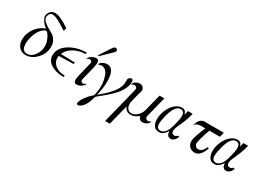

<svg xmlns="http://www.w3.org/2000/svg" viewBox="-27 -1553 3610 2656"><g transform="rotate(30 1778.5 -225.0)"><path d="M87.9 -155.8Q87.9 -252.9 151.4 -338.4Q214.8 -423.8 299.8 -445.8Q272 -469.7 254.4 -488.3Q236.8 -506.8 218.5 -537.4Q200.2 -567.9 200.2 -595.2Q200.2 -631.3 229 -665.3Q257.8 -699.2 308.1 -699.2Q382.3 -699.2 540 -592.8L527.8 -543Q433.6 -604 378.4 -633.1Q323.2 -662.1 284.2 -663.1H283.2Q253.4 -663.1 237.3 -637.5Q221.2 -611.8 221.2 -589.8Q221.2 -553.7 255.1 -522.5Q289.1 -491.2 345 -460.2Q400.9 -429.2 411.1 -421.9Q488.3 -360.8 487.8 -261.2Q487.8 -156.2 409.4 -72.5Q331.1 11.2 235.8 11.2Q168.9 11.2 128.4 -34.7Q87.9 -80.6 87.9 -155.8ZM159.2 -129.9Q159.2 -13.7 245.1 -14.2Q311 -14.2 360.1 -80.1Q409.2 -146 409.2 -227.1Q409.2 -274.9 390.6 -322.5Q372.1 -370.1 351.1 -396.5Q330.1 -422.9 317.9 -422.9Q302.7 -422.9 276.9 -405Q251 -387.2 227.1 -353Q192.9 -303.2 176 -239Q159.2 -174.8 159.2 -129.9Z M561.5 -173.8Q561.5 -289.1 677.5 -365Q793.5 -440.9 956.5 -441.9L950.7 -417Q854.5 -416 770.5 -371.6Q686.5 -327.1 652.8 -247.1L881.8 -240.2L874.5 -215.8V-214.8L640.6 -209Q637.7 -191.9 637.7 -174.8Q637.7 -109.9 693.6 -62.5Q749.5 -15.1 849.6 -14.2L843.8 11.2Q721.7 11.2 641.6 -39.3Q561.5 -89.8 561.5 -173.8Z M990.2 -357.9Q996.1 -382.8 1007.3 -395Q1012.2 -398.9 1019.5 -405.8Q1063.5 -441.9 1108.4 -441.9Q1152.3 -441.9 1152.3 -388.2Q1152.3 -352.1 1118.9 -221.9Q1085.4 -91.8 1085.4 -82Q1085.4 -64 1095.9 -54.9Q1106.4 -45.9 1120.6 -45.9Q1144.5 -45.9 1168.5 -71.8Q1165.5 -57.6 1164.1 -53.7Q1162.6 -49.8 1157 -42Q1151.4 -34.2 1139.2 -23.9Q1096.2 11.2 1050.3 11.2Q1006.3 11.2 1006.3 -42Q1006.3 -78.1 1040.3 -209Q1074.2 -339.8 1074.2 -348.1Q1074.2 -364.3 1063.7 -374Q1053.2 -383.8 1038.6 -383.8Q1013.2 -383.8 990.2 -357.9ZM1107.4 -486.8Q1128.4 -520 1161.1 -570.8Q1219.2 -662.6 1234.9 -681.4Q1250.5 -700.2 1268.6 -700.2Q1281.7 -700.2 1291 -692.1Q1300.3 -684.1 1300.3 -669.9Q1300.3 -656.7 1287.4 -642.3Q1274.4 -627.9 1190.4 -547.9Q1146.5 -505.9 1118.2 -479Z M1171.4 -376Q1171.4 -377.9 1172.4 -381.3Q1173.3 -384.8 1173.8 -386.5Q1174.3 -388.2 1175.5 -391.6Q1176.8 -395 1177.7 -397Q1178.7 -398.9 1180.7 -401.9Q1182.6 -404.8 1185.1 -407.5Q1187.5 -410.2 1191.4 -413.1Q1195.3 -416 1200 -419.4Q1204.6 -422.9 1210.4 -425.8Q1245.6 -445.8 1280.8 -445.8Q1400.9 -445.8 1400.4 -231.9Q1400.4 -142.1 1369.6 -8.8Q1420.4 -49.8 1454.6 -81.3Q1488.8 -112.8 1532.7 -161.4Q1576.7 -210 1600.1 -261.5Q1623.5 -313 1623.5 -362.8Q1623.5 -369.6 1623 -379.4Q1622.6 -389.2 1622.6 -392.1Q1622.6 -413.1 1638.4 -427.5Q1654.3 -441.9 1672.4 -441.9Q1698.2 -441.9 1698.7 -404.8V-395Q1697.8 -352.1 1678.7 -306.6Q1659.7 -261.2 1631.1 -223.1Q1602.5 -185.1 1563 -145.5Q1523.4 -106 1488 -75.9Q1452.6 -45.9 1414.6 -15.1Q1401.4 -5.4 1395.5 0Q1366.7 22.9 1363.5 26.9Q1360.4 30.8 1353.5 55.2Q1338.4 110.4 1317.9 150.1Q1297.4 189.9 1276.9 210Q1256.3 230 1240.5 239Q1224.6 248 1212.4 248Q1188.5 248 1188.5 227.1Q1188.5 214.8 1197.5 190.9Q1206.5 167 1239 121.1Q1271.5 75.2 1321.3 30.8Q1323.2 28.8 1326.9 26.4Q1330.6 23.9 1331.5 22.5Q1332.5 21 1334.5 19.5Q1336.4 18.1 1336.9 15.6Q1337.4 13.2 1338.4 11Q1339.4 8.8 1340.3 3.9Q1341.3 -1 1342.5 -4.4Q1343.8 -7.8 1345.7 -17.1Q1358.9 -82 1358.4 -140.1Q1358.4 -175.3 1351.6 -215.1Q1344.7 -254.9 1330.6 -295.9Q1316.4 -336.9 1289.1 -363.5Q1261.7 -390.1 1225.6 -390.1Q1201.2 -390.1 1171.4 -376Z M1647 250 1788.1 -314.9Q1793.9 -341.8 1793.9 -344.2Q1793.9 -361.3 1782 -372.6Q1770 -383.8 1752 -383.8Q1730 -383.8 1705.1 -365.2Q1708 -378.4 1710 -384.8Q1711.9 -391.1 1721.9 -402.1Q1731.9 -413.1 1750 -423.8Q1777.8 -439 1806.2 -439Q1836.9 -439 1857.4 -419.9Q1877.9 -400.9 1877.9 -370.1Q1877.9 -358.9 1875.5 -350.3Q1873 -341.8 1868.7 -329.8Q1864.3 -317.9 1861.3 -305.2Q1855.5 -281.2 1848.9 -255.6Q1842.3 -230 1839.1 -217Q1835.9 -204.1 1832.5 -189.9Q1829.1 -175.8 1827.6 -168.9Q1826.2 -162.1 1824.7 -155Q1823.2 -147.9 1822.8 -143.6Q1822.3 -139.2 1822.3 -135Q1822.3 -130.9 1822.3 -125Q1822.3 -79.1 1845.2 -51Q1868.2 -22.9 1906.2 -22.9Q1950.2 -22.9 1991.7 -58.6Q2033.2 -94.2 2053.2 -149.9L2124 -430.2H2200.2L2120.1 -110.8Q2116.2 -94.7 2116.2 -86.9Q2116.2 -69.8 2128.2 -57.9Q2140.1 -45.9 2158.2 -45.9Q2178.2 -45.9 2205.1 -65.9Q2201.2 -51.8 2199.2 -45.9Q2197.3 -40 2187.3 -29.1Q2177.2 -18.1 2159.2 -6.8Q2129.4 9.3 2104 8.8Q2091.8 8.8 2080.1 5.9Q2068.4 2.9 2052.7 -12Q2037.1 -26.9 2032.2 -53.2Q1972.2 0 1909.2 0Q1829.1 0 1804.2 -75.2L1722.2 250Z M2254.9 -131.8Q2254.9 -201.7 2283.9 -273.4Q2313 -345.2 2366 -393.6Q2418.9 -441.9 2478 -441.9Q2499 -441.9 2513.9 -435.5Q2528.8 -429.2 2537.4 -414.6Q2545.9 -399.9 2548.3 -394Q2550.8 -388.2 2554.7 -373L2570.8 -441.9H2646Q2627.9 -360.8 2598.4 -291.5Q2568.8 -222.2 2549.3 -179.7Q2529.8 -137.2 2529.8 -103Q2529.8 -54.2 2573.7 -54.2Q2604.5 -54.2 2617.7 -76.2H2644Q2634.3 -36.1 2608.2 -12.5Q2582 11.2 2553.7 11.2Q2489.7 11.2 2486.8 -75.2H2485.8Q2436 10.7 2365.7 11.2Q2309.6 11.2 2282.2 -29.8Q2254.9 -70.8 2254.9 -131.8ZM2312 -96.2Q2312 -15.1 2372.1 -15.1Q2460.9 -15.1 2503.9 -180.2Q2504.9 -184.1 2504.9 -185.1Q2533.7 -291 2533.7 -333Q2533.7 -416 2471.7 -416Q2383.8 -416 2335.9 -233.9Q2312 -138.2 2312 -96.2Z M2731.9 -311Q2759.8 -430.2 2848.1 -430.2H3150.9L3131.8 -355H2962.9Q2896 -163.1 2896 -118.2Q2896 -91.3 2911.9 -72.8Q2927.7 -54.2 2954.1 -54.2Q2986.3 -54.2 3011.2 -76.2Q3036.1 -98.1 3044.9 -120.1L3053.7 -143.1H3079.1Q3061 -77.1 3023.4 -33Q2985.8 11.2 2935.8 11.2Q2885.7 11.2 2852.3 -21.5Q2818.8 -54.2 2818.8 -106Q2818.8 -140.1 2843 -212.2Q2867.2 -284.2 2898.9 -355H2829.1Q2762.2 -355 2732.9 -311Z M3140.6 -131.8Q3140.6 -201.7 3169.7 -273.4Q3198.7 -345.2 3251.7 -393.6Q3304.7 -441.9 3363.8 -441.9Q3384.8 -441.9 3399.7 -435.5Q3414.6 -429.2 3423.1 -414.6Q3431.6 -399.9 3434.1 -394Q3436.5 -388.2 3440.4 -373L3456.5 -441.9H3531.7Q3513.7 -360.8 3484.1 -291.5Q3454.6 -222.2 3435.1 -179.7Q3415.5 -137.2 3415.5 -103Q3415.5 -54.2 3459.5 -54.2Q3490.2 -54.2 3503.4 -76.2H3529.8Q3520 -36.1 3493.9 -12.5Q3467.8 11.2 3439.5 11.2Q3375.5 11.2 3372.6 -75.2H3371.6Q3321.8 10.7 3251.5 11.2Q3195.3 11.2 3168 -29.8Q3140.6 -70.8 3140.6 -131.8ZM3197.8 -96.2Q3197.8 -15.1 3257.8 -15.1Q3346.7 -15.1 3389.6 -180.2Q3390.6 -184.1 3390.6 -185.1Q3419.4 -291 3419.4 -333Q3419.4 -416 3357.4 -416Q3269.5 -416 3221.7 -233.9Q3197.8 -138.2 3197.8 -96.2Z"/></g></svg>

Font: CMU Classical Serif
Style: Italic
Weight: 500
Italic angle: -14.04°
Version: Version 0.7.0